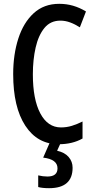

<svg xmlns="http://www.w3.org/2000/svg" viewBox="-20 -811 495 1005"><path d="M296 -703Q244 -703 212.5 -664.5Q181 -626 166.5 -562Q152 -498 152 -422Q152 -291 191 -217.5Q230 -144 299 -144Q329 -144 356.5 -152.5Q384 -161 412 -175V-86Q359 -56 287 -56Q176 -56 112.5 -153Q49 -250 49 -423Q49 -526 76 -609.5Q103 -693 156.5 -742Q210 -791 290 -791Q328 -791 362.5 -781Q397 -771 430 -751L398 -668Q373 -684 347.5 -693.5Q322 -703 296 -703ZM360 67Q360 174 237 174Q201 174 180 168V107Q205 113 228 113Q281 113 281 70Q281 23 206 14L241 -66H299L279 -22Q319 -13 339.5 11Q360 35 360 67Z"/></svg>

Font: Noto Sans Malayalam UI ExtraCondensed Medium
Style: Regular
Weight: 500
Width: 2
Designer: Jelle Bosma - Monotype Design Team
Foundry: Monotype Imaging Inc.
Version: Version 2.104; ttfautohint (v1.8.4.7-5d5b)